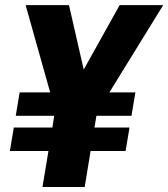

<svg xmlns="http://www.w3.org/2000/svg" viewBox="-20 -748 673 768"><path d="M255.9 -727.5 314.9 -469.7 458.5 -727.5H632.8L417.5 -378.4H521.5L505.9 -284.7H365.7L357.9 -237.8H498L482.4 -144H342.3L318.8 0H149.9L173.8 -144H19.5L35.2 -237.8H189.5L196.8 -284.7H43L58.6 -378.4H180.7L82.5 -727.5Z"/></svg>

Font: Inter Display ExtraBold
Style: Italic
Weight: 800
Italic angle: -9.39999°
Designer: Rasmus Andersson
Foundry: rsms
Version: Version 4.000;git-a52131595